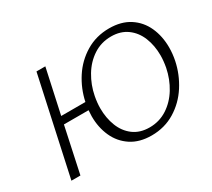

<svg xmlns="http://www.w3.org/2000/svg" viewBox="-129 -893 1243 1127"><g transform="rotate(-30 492.5 -329.0)"><path d="M957 -391Q957 -348 948 -304Q931 -222 885.5 -151Q840 -80 769.5 -37Q699 6 611 6Q529 6 473 -31Q417 -68 389 -130Q361 -192 361 -267Q361 -280 363 -308H196L130 0H69L212 -658H272L207 -359H371Q388 -440 433 -509.5Q478 -579 548.5 -621.5Q619 -664 707 -664Q789 -664 845 -627.5Q901 -591 929 -529Q957 -467 957 -391ZM890 -376Q890 -442 868 -497Q846 -552 801.5 -584.5Q757 -617 693 -617Q626 -617 572.5 -582Q519 -547 484 -488.5Q449 -430 436 -362Q428 -320 428 -283Q428 -217 449.5 -162Q471 -107 515 -74Q559 -41 624 -41Q690 -41 743.5 -75.5Q797 -110 832.5 -168Q868 -226 882 -296Q890 -339 890 -376Z"/></g></svg>

Font: Ysabeau Semilight
Style: Italic
Weight: 300
Italic angle: -12°
Designer: Christian Thalmann (Catharsis Fonts)
Version: Version 0.003